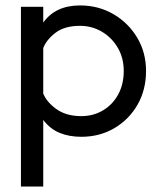

<svg xmlns="http://www.w3.org/2000/svg" viewBox="-20 -497 590 706"><path d="M57 189V-472H139V-414Q184 -477 274 -477Q342 -477 397 -445Q452 -413 484.5 -358.5Q517 -304 517 -236Q517 -167 486 -112.5Q455 -58 401 -26Q347 6 279 6Q234 6 199 -8.5Q164 -23 139 -56V189ZM279 -70Q323 -70 358.5 -91Q394 -112 414.5 -149.5Q435 -187 435 -236Q435 -284 413 -321.5Q391 -359 354.5 -380.5Q318 -402 274 -402Q217 -402 183.5 -376Q150 -350 139 -320V-153Q152 -121 188 -95.5Q224 -70 279 -70Z"/></svg>

Font: Lil Grotesk Medium
Style: Regular
Weight: 500
Designer: Bastien Sozeau
Foundry: NBR — Bastien Sozeau
Version: Version 3.003; ttfautohint (v1.8.4.7-5d5b);gftools[0.9.33]